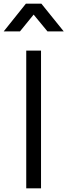

<svg xmlns="http://www.w3.org/2000/svg" viewBox="-54 -1019 365 1039"><path d="M88 0H168V-745H88ZM-34 -849H54L128 -940L203 -849H291L170 -999H86Z"/></svg>

Font: Mluvka
Style: Regular
Weight: 400
Designer: Modified by Jiří Krblich, Original typeface by Gumpita Rahayu
Foundry: Gumpita Rahayu & Jiří Krblich
Version: Version 2.000;Glyphs 3.1.1 (3134)